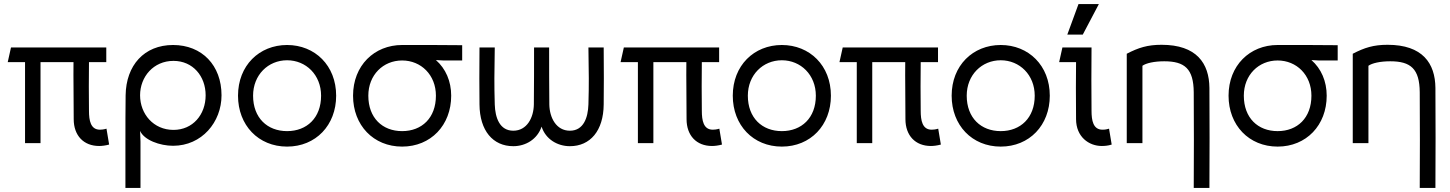

<svg xmlns="http://www.w3.org/2000/svg" viewBox="-20 -703 7120 943"><path d="M467 14C480 14 498 12 516 7L503 -71C490 -67 478 -66 471 -66C425 -66 417 -111 417 -159C416 -239 416 -318 417 -398H502V-470H34L18 -398H103V0H179V-398H341C340 -305 342 -251 342 -118C342 -37 391 14 467 14Z M832 -65C734 -65 668 -143 668 -235C668 -326 734 -404 832 -404C927 -404 990 -329 990 -235C990 -140 927 -65 832 -65ZM596 220H670V-8L668 -60C688 -15 765 13 830 13C971 13 1068 -103 1068 -235C1068 -382 972 -482 830 -482C688 -482 599 -382 597 -235C596 -159 596 -84 596 -8Z M1390 -407C1483 -407 1557 -335 1557 -233C1557 -124 1487 -59 1390 -59C1293 -59 1223 -124 1223 -233C1223 -335 1297 -407 1390 -407ZM1149 -233C1149 -88 1249 17 1390 17C1531 17 1631 -88 1631 -233C1631 -381 1527 -482 1390 -482C1253 -482 1149 -381 1149 -233Z M1955 -406C2048 -406 2121 -335 2121 -233C2121 -124 2052 -59 1955 -59C1858 -59 1789 -124 1789 -233C1789 -335 1862 -406 1955 -406ZM1714 -233C1714 -88 1814 17 1955 17C2096 17 2196 -88 2196 -233C2196 -304 2169 -366 2121 -408L2158 -406H2250V-481C2168 -482 2077 -482 1955 -482C1818 -482 1714 -381 1714 -233Z M2410 -470H2335C2334 -336 2334 -294 2335 -190C2336 -61 2401 15 2501 15C2562 15 2619 -19 2640 -81C2660 -19 2718 15 2779 15C2879 15 2944 -61 2945 -190C2946 -294 2946 -336 2945 -470H2870C2872 -336 2873 -294 2870 -190C2868 -125 2846 -61 2779 -61C2712 -61 2679 -125 2678 -190C2677 -283 2677 -377 2677 -470H2603C2603 -377 2603 -283 2602 -190C2601 -125 2568 -61 2501 -61C2434 -61 2412 -125 2410 -190C2407 -294 2408 -336 2410 -470Z M3477 14C3490 14 3508 12 3526 7L3513 -71C3500 -67 3488 -66 3481 -66C3435 -66 3427 -111 3427 -159C3426 -239 3426 -318 3427 -398H3512V-470H3044L3028 -398H3113V0H3189V-398H3351C3350 -305 3352 -251 3352 -118C3352 -37 3401 14 3477 14Z M3820 -407C3913 -407 3987 -335 3987 -233C3987 -124 3917 -59 3820 -59C3723 -59 3653 -124 3653 -233C3653 -335 3727 -407 3820 -407ZM3579 -233C3579 -88 3679 17 3820 17C3961 17 4061 -88 4061 -233C4061 -381 3957 -482 3820 -482C3683 -482 3579 -381 3579 -233Z M4552 14C4565 14 4583 12 4601 7L4588 -71C4575 -67 4563 -66 4556 -66C4510 -66 4502 -111 4502 -159C4501 -239 4501 -318 4502 -398H4587V-470H4119L4103 -398H4188V0H4264V-398H4426C4425 -305 4427 -251 4427 -118C4427 -37 4476 14 4552 14Z M4895 -407C4988 -407 5062 -335 5062 -233C5062 -124 4992 -59 4895 -59C4798 -59 4728 -124 4728 -233C4728 -335 4802 -407 4895 -407ZM4654 -233C4654 -88 4754 17 4895 17C5036 17 5136 -88 5136 -233C5136 -381 5032 -482 4895 -482C4758 -482 4654 -381 4654 -233Z M5391 14C5404 14 5422 13 5440 7L5427 -71C5410 -66 5402 -66 5395 -66C5349 -66 5341 -111 5341 -159C5340 -269 5340 -348 5341 -470H5198L5182 -398H5265C5264 -305 5264 -251 5265 -118C5265 -31 5328 14 5391 14ZM5222 -533H5298L5377 -683H5277Z M5591 0V-380C5609 -393 5649 -402 5698 -402C5799 -402 5842 -365 5843 -250C5844 -65 5844 35 5843 220H5920C5921 25 5921 -76 5920 -271C5919 -392 5857 -483 5685 -483C5616 -483 5572 -469 5514 -439V0Z M6255 -406C6348 -406 6421 -335 6421 -233C6421 -124 6352 -59 6255 -59C6158 -59 6089 -124 6089 -233C6089 -335 6162 -406 6255 -406ZM6014 -233C6014 -88 6114 17 6255 17C6396 17 6496 -88 6496 -233C6496 -304 6469 -366 6421 -408L6458 -406H6550V-481C6468 -482 6377 -482 6255 -482C6118 -482 6014 -381 6014 -233Z M6701 0V-380C6719 -393 6759 -402 6808 -402C6909 -402 6952 -365 6953 -250C6954 -65 6954 35 6953 220H7030C7031 25 7031 -76 7030 -271C7029 -392 6967 -483 6795 -483C6726 -483 6682 -469 6624 -439V0Z"/></svg>

Font: Kreadon Medium
Style: Regular
Weight: 500
Designer: kohakuno
Foundry: StudioGnu
Version: Version 1.000;Glyphs 3.1.2 (3151)